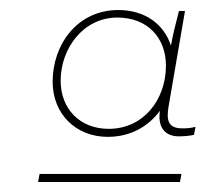

<svg xmlns="http://www.w3.org/2000/svg" viewBox="-20 -722 410 383"><path d="M56 -359H339L342 -375H59ZM337 -450C346 -450 358 -451 367 -453L370 -469C359 -466 351 -466 343 -466C315 -466 312 -483 316 -508L349 -700H337C331 -677 325 -654 321 -631C307 -674 269 -702 216 -702C134 -702 85 -633 85 -559C85 -495 131 -449 195 -449C241 -449 276 -470 299 -501C294 -467 310 -450 337 -450ZM214 -687C275 -687 311 -646 311 -591C311 -523 266 -465 197 -465C139 -465 101 -505 101 -561C101 -625 146 -687 214 -687Z"/></svg>

Font: Fixel Display 20240404 Thin
Style: Italic
Weight: 100
Italic angle: -10°
Designer: AlfaBravo + MacPaw
Foundry: Kyrylo Tkachov, Marchela Mozhyna, Serhii Makarenko, Maria Weinstein, Zakhar Kryvoshyya
Version: Version 1.211;Glyphs 3.2 (3225)